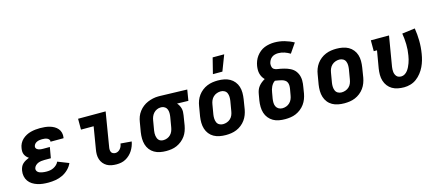

<svg xmlns="http://www.w3.org/2000/svg" viewBox="-52 -1314 4304 1877"><g transform="rotate(-15 2100.0 -375.5)"><path d="M262 8Q233 8 205 5Q177 2 150.5 -6.5Q124 -15 101 -29.5Q78 -44 62.5 -66Q47 -88 41.5 -115.5Q36 -143 41 -172Q44 -190 51.5 -207.5Q59 -225 73 -238Q87 -251 104 -260Q121 -269 138 -276Q125 -284 114.5 -295.5Q104 -307 97.5 -321.5Q91 -336 90.5 -352.5Q90 -369 93 -386Q96 -409 107.5 -431.5Q119 -454 137.5 -471Q156 -488 178 -499.5Q200 -511 223.5 -517Q247 -523 270.5 -525.5Q294 -528 317 -528Q342 -528 366.5 -525.5Q391 -523 414 -516.5Q437 -510 457.5 -498.5Q478 -487 493 -469.5Q508 -452 514 -428.5Q520 -405 516 -380L514 -373H382L383 -374Q385 -387 377 -396.5Q369 -406 357.5 -410.5Q346 -415 333.5 -416.5Q321 -418 308 -418Q295 -418 282 -416Q269 -414 256.5 -408.5Q244 -403 234.5 -392.5Q225 -382 223 -369Q221 -360 224.5 -352.5Q228 -345 234 -340Q240 -335 247.5 -332Q255 -329 263.5 -327.5Q272 -326 280.5 -325.5Q289 -325 298 -325H363L344 -216H279Q263 -216 247 -214Q231 -212 215.5 -206Q200 -200 187 -187Q174 -174 171 -158Q169 -147 173.5 -137Q178 -127 186.5 -120.5Q195 -114 205 -110.5Q215 -107 226.5 -105Q238 -103 249 -102Q260 -101 271 -101Q289 -101 307 -104Q325 -107 342 -115.5Q359 -124 373.5 -137.5Q388 -151 395 -168L507 -124Q493 -91 465 -63.5Q437 -36 403 -20Q369 -4 333 2Q297 8 262 8Z M951 8Q925 8 900 3.5Q875 -1 854 -13Q833 -25 817.5 -44Q802 -63 794.5 -86.5Q787 -110 787 -135.5Q787 -161 792 -187L829 -410H701V-520H980L922 -169Q920 -157 921 -144.5Q922 -132 927.5 -122Q933 -112 944.5 -107Q956 -102 968 -102Q982 -102 995 -109Q1008 -116 1017.5 -127.5Q1027 -139 1032 -152Q1037 -165 1039 -179L1150 -170Q1146 -147 1137 -124Q1128 -101 1115 -80.5Q1102 -60 1083.5 -42.5Q1065 -25 1043 -13Q1021 -1 997.5 3.5Q974 8 951 8Z M1453 8Q1421 8 1390.5 2Q1360 -4 1334 -19Q1308 -34 1290 -57.5Q1272 -81 1263.5 -110Q1255 -139 1254.5 -170.5Q1254 -202 1259 -234L1276 -334Q1280 -361 1290 -387Q1300 -413 1317.5 -436Q1335 -459 1357.5 -476.5Q1380 -494 1406 -505Q1432 -516 1459.5 -522Q1487 -528 1513 -528H1531L1806 -520L1788 -410L1674 -413Q1685 -401 1693 -386.5Q1701 -372 1705.5 -355.5Q1710 -339 1709.5 -321.5Q1709 -304 1706 -286L1690 -186Q1685 -159 1675.5 -132.5Q1666 -106 1649.5 -83Q1633 -60 1610 -41.5Q1587 -23 1561 -11.5Q1535 0 1507.5 4Q1480 8 1453 8ZM1454 -102Q1473 -102 1492.5 -109.5Q1512 -117 1526.5 -132Q1541 -147 1548.5 -166Q1556 -185 1559 -204L1576 -304Q1579 -323 1579 -342Q1579 -361 1573 -378Q1567 -395 1552.5 -405.5Q1538 -416 1519 -418H1507Q1489 -418 1470 -409.5Q1451 -401 1437.5 -386Q1424 -371 1416.5 -353Q1409 -335 1406 -316L1389 -216Q1387 -203 1386.5 -189.5Q1386 -176 1388 -163.5Q1390 -151 1394.5 -139.5Q1399 -128 1407.5 -119Q1416 -110 1428.5 -106Q1441 -102 1454 -102Z M2057 8Q2024 8 1993 2Q1962 -4 1936 -18.5Q1910 -33 1891.5 -56.5Q1873 -80 1864 -109Q1855 -138 1854.5 -170Q1854 -202 1859 -234L1876 -334Q1880 -361 1890 -387.5Q1900 -414 1917 -437.5Q1934 -461 1957.5 -479.5Q1981 -498 2008 -509Q2035 -520 2062 -524Q2089 -528 2116 -528Q2149 -528 2180 -522Q2211 -516 2237 -501.5Q2263 -487 2282 -463.5Q2301 -440 2310 -411Q2319 -382 2319 -350Q2319 -318 2314 -286L2298 -186Q2293 -159 2283 -132.5Q2273 -106 2256 -82.5Q2239 -59 2215.5 -40.5Q2192 -22 2165.5 -11Q2139 0 2111.5 4Q2084 8 2057 8ZM2057 -102Q2077 -102 2097 -109Q2117 -116 2132.5 -130.5Q2148 -145 2156 -164.5Q2164 -184 2167 -204L2184 -304Q2187 -324 2186.5 -344Q2186 -364 2178.5 -381.5Q2171 -399 2154 -408.5Q2137 -418 2117 -418Q2097 -418 2077 -411Q2057 -404 2041.5 -389.5Q2026 -375 2017.5 -355.5Q2009 -336 2006 -316L1989 -216Q1986 -196 1987 -176Q1988 -156 1995.5 -138.5Q2003 -121 2020 -111.5Q2037 -102 2057 -102ZM2087 -600 2127 -759H2244L2183 -600Z M2657 8Q2625 8 2594 2.5Q2563 -3 2537 -18Q2511 -33 2492 -56.5Q2473 -80 2464 -109Q2455 -138 2454.5 -170Q2454 -202 2459 -234L2470 -297Q2473 -316 2480 -335Q2487 -354 2500 -370.5Q2513 -387 2529.5 -400Q2546 -413 2564 -423Q2551 -435 2541.5 -451.5Q2532 -468 2527 -486.5Q2522 -505 2522 -525Q2522 -545 2525 -565Q2529 -590 2538.5 -614.5Q2548 -639 2564 -660.5Q2580 -682 2601 -699Q2622 -716 2646 -725.5Q2670 -735 2696 -739.5Q2722 -744 2746 -744Q2799 -744 2848.5 -730Q2898 -716 2941 -692L2875 -596Q2849 -612 2819 -622.5Q2789 -633 2755 -633Q2739 -633 2721.5 -628.5Q2704 -624 2690 -613Q2676 -602 2667.5 -586Q2659 -570 2656 -554Q2654 -537 2658.5 -520.5Q2663 -504 2677 -495.5Q2691 -487 2708 -485Q2725 -483 2741.5 -479.5Q2758 -476 2774 -472Q2790 -468 2805.5 -462.5Q2821 -457 2835.5 -449.5Q2850 -442 2862.5 -432Q2875 -422 2884.5 -409Q2894 -396 2900.5 -381.5Q2907 -367 2910.5 -350.5Q2914 -334 2914.5 -317Q2915 -300 2913 -283Q2911 -266 2908 -248L2898 -186Q2893 -159 2883 -132.5Q2873 -106 2856 -82.5Q2839 -59 2815.5 -40.5Q2792 -22 2766 -11Q2740 0 2712 4Q2684 8 2657 8ZM2658 -102Q2678 -102 2697.5 -109Q2717 -116 2732.5 -131Q2748 -146 2756 -165Q2764 -184 2767 -204L2778 -266Q2781 -284 2780.5 -301Q2780 -318 2773 -332.5Q2766 -347 2752 -355.5Q2738 -364 2721.5 -368.5Q2705 -373 2688.5 -375.5Q2672 -378 2656 -381Q2643 -373 2633 -360.5Q2623 -348 2616.5 -334.5Q2610 -321 2606 -307Q2602 -293 2600 -279L2589 -216Q2586 -196 2586.5 -175.5Q2587 -155 2595.5 -138Q2604 -121 2621 -111.5Q2638 -102 2658 -102Z M3257 8Q3224 8 3193 2Q3162 -4 3136 -18.5Q3110 -33 3091.5 -56.5Q3073 -80 3064 -109Q3055 -138 3054.5 -170Q3054 -202 3059 -234L3076 -334Q3080 -361 3090 -387.5Q3100 -414 3117 -437.5Q3134 -461 3157.5 -479.5Q3181 -498 3208 -509Q3235 -520 3262 -524Q3289 -528 3316 -528Q3349 -528 3380 -522Q3411 -516 3437 -501.5Q3463 -487 3482 -463.5Q3501 -440 3510 -411Q3519 -382 3519 -350Q3519 -318 3514 -286L3498 -186Q3493 -159 3483 -132.5Q3473 -106 3456 -82.5Q3439 -59 3415.5 -40.5Q3392 -22 3365.5 -11Q3339 0 3311.5 4Q3284 8 3257 8ZM3257 -102Q3277 -102 3297 -109Q3317 -116 3332.5 -130.5Q3348 -145 3356 -164.5Q3364 -184 3367 -204L3384 -304Q3387 -324 3386.5 -344Q3386 -364 3378.5 -381.5Q3371 -399 3354 -408.5Q3337 -418 3317 -418Q3297 -418 3277 -411Q3257 -404 3241.5 -389.5Q3226 -375 3217.5 -355.5Q3209 -336 3206 -316L3189 -216Q3186 -196 3187 -176Q3188 -156 3195.5 -138.5Q3203 -121 3220 -111.5Q3237 -102 3257 -102Z M3861 8Q3829 8 3798 2Q3767 -4 3741.5 -19Q3716 -34 3698 -57.5Q3680 -81 3671 -110Q3662 -139 3662 -170.5Q3662 -202 3667 -234L3697 -410H3664V-520H3848L3797 -216Q3795 -203 3794.5 -190Q3794 -177 3795.5 -164Q3797 -151 3802 -139.5Q3807 -128 3815 -119Q3823 -110 3835.5 -106Q3848 -102 3861 -102Q3880 -102 3897 -112.5Q3914 -123 3926 -139Q3938 -155 3946.5 -172.5Q3955 -190 3961.5 -208Q3968 -226 3972.5 -244Q3977 -262 3980 -281Q3990 -338 3988.5 -394Q3987 -450 3978 -504L4109 -521Q4119 -459 4120 -394.5Q4121 -330 4110 -264Q4105 -232 4096 -200.5Q4087 -169 4072.5 -138.5Q4058 -108 4036 -80Q4014 -52 3986.5 -31.5Q3959 -11 3926 -1.5Q3893 8 3861 8Z"/></g></svg>

Font: Iosevka HT Extrabold Extended
Style: Italic
Weight: 800
Width: 7
Italic angle: -9°
Monospace: yes
Designer: Belleve Invis
Foundry: Belleve Invis
Version: Version 32.3.0; ttfautohint (v1.8.4)